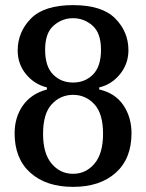

<svg xmlns="http://www.w3.org/2000/svg" viewBox="-20 -729 570 749"><path d="M367 -380Q429 -366 461 -319Q493 -272 493 -209Q493 -110 431.5 -55Q370 0 265 0Q160 0 98.5 -55Q37 -110 37 -209Q37 -271 69 -317Q101 -363 163 -380V-388Q114 -400 81.5 -439.5Q49 -479 49 -532Q49 -604 100.5 -656.5Q152 -709 265 -709Q378 -709 429.5 -657Q481 -605 481 -533Q481 -480 448 -439.5Q415 -399 367 -388ZM187 -438.5Q218 -407 265 -407Q312 -407 343 -438.5Q374 -470 374 -535Q374 -600 341 -629Q308 -658 265 -658Q222 -658 189 -629Q156 -600 156 -535Q156 -470 187 -438.5ZM148 -207Q148 -130 181.5 -90.5Q215 -51 265 -51Q315 -51 348.5 -90.5Q382 -130 382 -207Q382 -286 348 -322.5Q314 -359 265 -359Q216 -359 182 -322.5Q148 -286 148 -207Z"/></svg>

Font: Marmelad
Style: Regular
Weight: 400
Designer: Manvel Shmavonyan
Foundry: Cyreal
Version: Version 1.001;PS 001.001;hotconv 1.0.88;makeotf.lib2.5.64775